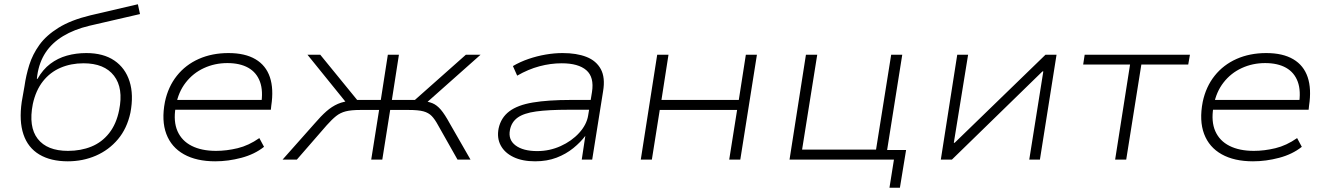

<svg xmlns="http://www.w3.org/2000/svg" viewBox="-20 -749 6238 901"><path d="M298 8Q218 8 164.5 -24Q111 -56 90 -118.5Q69 -181 82 -271L95 -345Q102 -395 117.5 -444.5Q133 -494 165 -538.5Q197 -583 255 -619Q313 -655 404 -677L627 -729L637 -683L399 -628Q328 -611 276 -579.5Q224 -548 194 -502.5Q164 -457 155 -396L153 -379H156Q181 -423 216 -449.5Q251 -476 294 -488Q337 -500 385 -500Q465 -500 516.5 -465Q568 -430 588 -367Q608 -304 592 -220Q576 -146 533.5 -95.5Q491 -45 430 -18.5Q369 8 298 8ZM299 -41Q359 -41 408.5 -61Q458 -81 492 -124Q526 -167 539 -232Q560 -335 515 -393.5Q470 -452 372 -452Q313 -452 264 -431Q215 -410 181.5 -367.5Q148 -325 134 -261Q113 -154 157 -97.5Q201 -41 299 -41Z M990 8Q902 8 843 -25Q784 -58 760.5 -120.5Q737 -183 754 -271Q769 -342 810 -393.5Q851 -445 913 -472.5Q975 -500 1052 -500Q1130 -500 1179 -471Q1228 -442 1246.5 -387Q1265 -332 1253 -253L1251 -234H782L790 -280H1235L1205 -257Q1216 -322 1200 -365.5Q1184 -409 1145 -431Q1106 -453 1047 -453Q988 -453 937 -429.5Q886 -406 851.5 -361.5Q817 -317 806 -256L804 -245Q793 -179 813 -133.5Q833 -88 879.5 -64.5Q926 -41 994 -41Q1043 -41 1095 -53.5Q1147 -66 1197 -101L1219 -60Q1175 -25 1113 -8.5Q1051 8 990 8Z M1306 0 1456 -169Q1486 -204 1511.5 -226.5Q1537 -249 1565.5 -261.5Q1594 -274 1636 -277L1609 -262L1423 -492H1483L1656 -280H1767L1800 -492H1852L1819 -280H1927L2166 -492H2235L1976 -262L1956 -276Q1989 -273 2009.5 -264.5Q2030 -256 2048.5 -234.5Q2067 -213 2091 -169L2188 0H2127L2036 -161Q2021 -189 2006 -204.5Q1991 -220 1967 -226.5Q1943 -233 1898 -233H1811L1774 0H1722L1759 -233H1671Q1628 -233 1602.5 -226.5Q1577 -220 1557.5 -204.5Q1538 -189 1513 -161L1373 0Z M2491 8Q2431 8 2389.5 -12Q2348 -32 2329.5 -67Q2311 -102 2320 -147Q2331 -197 2370 -226.5Q2409 -256 2480.5 -268Q2552 -280 2659 -280H2766L2758 -234H2648Q2554 -234 2496 -226Q2438 -218 2409 -197Q2380 -176 2373 -139Q2364 -93 2399.5 -66.5Q2435 -40 2501 -40Q2559 -40 2611 -63.5Q2663 -87 2698 -125.5Q2733 -164 2740 -207L2758 -317Q2769 -387 2731.5 -419.5Q2694 -452 2616 -452Q2564 -452 2511.5 -438Q2459 -424 2407 -394L2387 -439Q2421 -459 2460.5 -472.5Q2500 -486 2541 -493Q2582 -500 2620 -500Q2686 -500 2732 -482Q2778 -464 2799.5 -424.5Q2821 -385 2810 -320L2759 0H2710L2727 -113H2728Q2705 -82 2670.5 -54Q2636 -26 2591.5 -9Q2547 8 2491 8Z M2987 0 3064 -492H3117L3084 -280H3447L3480 -492H3532L3454 0H3402L3439 -233H3076L3039 0Z M4154 132 4175 0H3685L3762 -492H3815L3744 -47H4091L4162 -492H4214L4143 -45H4232L4203 132Z M4395 0 4472 -492H4523L4456 -79H4460L4886 -492H4938L4860 0H4810L4876 -414H4872L4447 0Z M5213 0 5283 -446H5063L5070 -492H5564L5556 -446H5336L5265 0Z M5860 8Q5772 8 5713 -25Q5654 -58 5630.5 -120.5Q5607 -183 5624 -271Q5639 -342 5680 -393.5Q5721 -445 5783 -472.5Q5845 -500 5922 -500Q6000 -500 6049 -471Q6098 -442 6116.5 -387Q6135 -332 6123 -253L6121 -234H5652L5660 -280H6105L6075 -257Q6086 -322 6070 -365.5Q6054 -409 6015 -431Q5976 -453 5917 -453Q5858 -453 5807 -429.5Q5756 -406 5721.5 -361.5Q5687 -317 5676 -256L5674 -245Q5663 -179 5683 -133.5Q5703 -88 5749.5 -64.5Q5796 -41 5864 -41Q5913 -41 5965 -53.5Q6017 -66 6067 -101L6089 -60Q6045 -25 5983 -8.5Q5921 8 5860 8Z"/></svg>

Font: Nunito Sans 7pt SemiExpanded ExtraLight
Style: Italic
Weight: 250
Width: 6
Italic angle: -9°
Designer: Vernon Adams
Foundry: Vernon Adams
Version: Version 3.101;gftools[0.9.27]